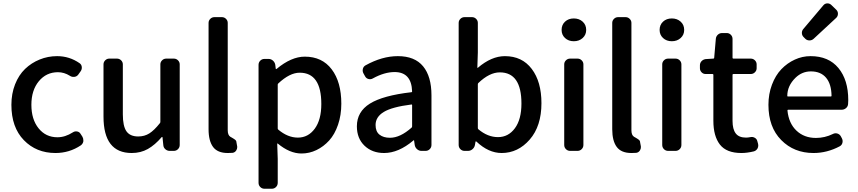

<svg xmlns="http://www.w3.org/2000/svg" viewBox="-20 -899 5115 1144"><path d="M310.5 12.7Q196.3 12.7 122.1 -64Q47.9 -140.6 47.9 -274.4Q47.9 -340.8 69.8 -396.5Q91.8 -452.1 129.4 -488.3Q167 -524.4 216.3 -544.4Q265.6 -564.5 320.3 -564.5Q393.6 -564.5 454.1 -522.5Q465.8 -514.6 467.3 -500Q468.8 -485.4 460 -473.6L445.3 -453.1Q436.5 -442.4 422.4 -440.9Q408.2 -439.5 396.5 -447.3Q362.3 -468.8 325.2 -468.8Q255.9 -468.8 211.4 -415Q167 -361.3 167 -274.4Q167 -187.5 210 -134.3Q252.9 -81.1 322.3 -81.1Q368.2 -81.1 414.1 -110.4Q425.8 -118.2 439.5 -115.7Q453.1 -113.3 460 -101.6L470.7 -85Q476.6 -75.2 476.6 -63.5Q476.6 -60.5 476.6 -56.6Q473.6 -42 461.9 -33.2Q393.6 12.7 310.5 12.7Z M764.6 12.7Q596.7 12.7 596.7 -204.1V-515.6Q596.7 -529.3 606.9 -539.6Q617.2 -549.8 630.9 -549.8H676.8Q691.4 -549.8 701.7 -539.6Q711.9 -529.3 711.9 -515.6V-217.8Q711.9 -147.5 733.4 -116.7Q754.9 -85.9 803.7 -85.9Q840.8 -85.9 869.6 -104Q898.4 -122.1 932.6 -165Q935.5 -168 935.5 -172.9V-515.6Q935.5 -529.3 945.8 -539.6Q956.1 -549.8 970.7 -549.8H1015.6Q1030.3 -549.8 1040.5 -539.6Q1050.8 -529.3 1050.8 -515.6V-35.2Q1050.8 -20.5 1040.5 -10.3Q1030.3 0 1015.6 0H991.2Q976.6 0 965.3 -9.8Q954.1 -19.5 953.1 -34.2L948.2 -81.1Q947.3 -83 945.8 -83Q944.3 -83 943.4 -82Q903.3 -35.2 860.8 -11.2Q818.4 12.7 764.6 12.7Z M1336.9 12.7Q1276.4 12.7 1249.5 -23.4Q1222.7 -59.6 1222.7 -128.9V-762.7Q1222.7 -776.4 1232.9 -786.6Q1243.2 -796.9 1257.8 -796.9H1301.8Q1316.4 -796.9 1326.7 -786.6Q1336.9 -776.4 1336.9 -762.7V-123Q1336.9 -93.8 1352.5 -84Q1354.5 -83 1361.3 -79.1Q1368.2 -75.2 1371.1 -73.2Q1374 -71.3 1378.9 -67.9Q1383.8 -64.5 1386.2 -60.5Q1388.7 -56.6 1388.7 -51.8L1392.6 -30.3Q1393.6 -26.4 1393.6 -23.4Q1393.6 -11.7 1387.7 -2.9Q1379.9 9.8 1365.2 11.7Q1351.6 12.7 1336.9 12.7Z M1555.7 225.6Q1541 225.6 1530.8 215.3Q1520.5 205.1 1520.5 190.4V-512.7Q1520.5 -527.3 1530.8 -537.6Q1541 -547.9 1555.7 -547.9H1580.1Q1594.7 -547.9 1606 -538.1Q1617.2 -528.3 1620.1 -513.7L1623 -489.3Q1624 -487.3 1625.5 -487.3Q1627 -487.3 1627.9 -488.3Q1715.8 -561.5 1795.9 -561.5Q1899.4 -561.5 1956.5 -485.8Q2013.7 -410.2 2013.7 -281.2Q2013.7 -212.9 1994.1 -155.8Q1974.6 -98.6 1941.4 -62Q1908.2 -25.4 1865.7 -4.9Q1823.2 15.6 1776.4 15.6Q1706.1 15.6 1634.8 -43.9Q1633.8 -44.9 1632.8 -43.9Q1631.8 -43 1631.8 -42L1634.8 47.9V190.4Q1634.8 205.1 1624.5 215.3Q1614.3 225.6 1599.6 225.6ZM1754.9 -79.1Q1816.4 -79.1 1855.5 -132.3Q1894.5 -185.5 1894.5 -279.3Q1894.5 -465.8 1765.6 -465.8Q1706.1 -465.8 1637.7 -401.4Q1634.8 -398.4 1634.8 -394.5V-133.8Q1634.8 -129.9 1637.7 -127Q1694.3 -79.1 1754.9 -79.1Z M2268.6 12.7Q2197.3 12.7 2151.9 -30.8Q2106.4 -74.2 2106.4 -146.5Q2106.4 -233.4 2184.1 -281.7Q2261.7 -330.1 2431.6 -349.6Q2435.5 -349.6 2435.5 -354.5Q2431.6 -469.7 2331.1 -469.7Q2270.5 -469.7 2201.2 -431.6Q2189.5 -424.8 2175.8 -428.2Q2162.1 -431.6 2155.3 -444.3L2145.5 -461.9Q2138.7 -474.6 2142.1 -488.8Q2145.5 -502.9 2158.2 -509.8Q2256.8 -564.5 2350.6 -564.5Q2451.2 -564.5 2501 -503.9Q2550.8 -443.4 2550.8 -331.1V-35.2Q2550.8 -20.5 2540.5 -10.3Q2530.3 0 2515.6 0H2491.2Q2476.6 0 2465.3 -9.8Q2454.1 -19.5 2451.2 -34.2L2447.3 -61.5Q2446.3 -63.5 2444.8 -63.5Q2443.4 -63.5 2442.4 -61.5Q2354.5 12.7 2268.6 12.7ZM2303.7 -78.1Q2364.3 -78.1 2432.6 -138.7Q2435.5 -141.6 2435.5 -146.5V-272.5Q2435.5 -276.4 2432.6 -276.4Q2431.6 -276.4 2431.6 -276.4Q2315.4 -261.7 2266.6 -231.9Q2217.8 -202.1 2217.8 -154.3Q2217.8 -115.2 2241.2 -96.7Q2264.6 -78.1 2303.7 -78.1Z M2968.8 12.7Q2890.6 12.7 2818.4 -55.7Q2817.4 -56.6 2815.9 -56.6Q2814.5 -56.6 2813.5 -55.7L2809.6 -34.2Q2806.6 -19.5 2794.9 -9.8Q2783.2 0 2768.6 0H2748Q2733.4 0 2723.1 -10.3Q2712.9 -20.5 2712.9 -35.2V-762.7Q2712.9 -776.4 2723.1 -786.6Q2733.4 -796.9 2748 -796.9H2792Q2806.6 -796.9 2816.9 -786.6Q2827.1 -776.4 2827.1 -762.7V-585.9L2824.2 -496.1Q2824.2 -495.1 2825.2 -494.6Q2826.2 -494.1 2827.1 -495.1Q2908.2 -564.5 2988.3 -564.5Q3090.8 -564.5 3148.4 -488.3Q3206.1 -412.1 3206.1 -284.2Q3206.1 -147.5 3136.2 -67.4Q3066.4 12.7 2968.8 12.7ZM2947.3 -82Q3008.8 -82 3047.9 -134.8Q3086.9 -187.5 3086.9 -282.2Q3086.9 -467.8 2958 -467.8Q2896.5 -467.8 2830.1 -404.3Q2827.1 -401.4 2827.1 -396.5V-136.7Q2827.1 -131.8 2830.1 -128.9Q2885.7 -82 2947.3 -82Z M3377 0Q3362.3 0 3352.1 -10.3Q3341.8 -20.5 3341.8 -35.2V-515.6Q3341.8 -529.3 3352.1 -539.6Q3362.3 -549.8 3377 -549.8H3420.9Q3435.5 -549.8 3445.8 -539.6Q3456.1 -529.3 3456.1 -515.6V-35.2Q3456.1 -20.5 3445.8 -10.3Q3435.5 0 3420.9 0ZM3326.2 -720.7Q3326.2 -751 3346.7 -770Q3367.2 -789.1 3398.9 -789.1Q3430.7 -789.1 3451.7 -770Q3472.7 -751 3472.7 -720.7Q3472.7 -691.4 3451.7 -672.4Q3430.7 -653.3 3398.9 -653.3Q3367.2 -653.3 3346.7 -672.4Q3326.2 -691.4 3326.2 -720.7Z M3742.2 12.7Q3681.6 12.7 3654.8 -23.4Q3627.9 -59.6 3627.9 -128.9V-762.7Q3627.9 -776.4 3638.2 -786.6Q3648.4 -796.9 3663.1 -796.9H3707Q3721.7 -796.9 3731.9 -786.6Q3742.2 -776.4 3742.2 -762.7V-123Q3742.2 -93.8 3757.8 -84Q3759.8 -83 3766.6 -79.1Q3773.4 -75.2 3776.4 -73.2Q3779.3 -71.3 3784.2 -67.9Q3789.1 -64.5 3791.5 -60.5Q3793.9 -56.6 3793.9 -51.8L3797.9 -30.3Q3798.8 -26.4 3798.8 -23.4Q3798.8 -11.7 3793 -2.9Q3785.2 9.8 3770.5 11.7Q3756.8 12.7 3742.2 12.7Z M3960.9 0Q3946.3 0 3936 -10.3Q3925.8 -20.5 3925.8 -35.2V-515.6Q3925.8 -529.3 3936 -539.6Q3946.3 -549.8 3960.9 -549.8H4004.9Q4019.5 -549.8 4029.8 -539.6Q4040 -529.3 4040 -515.6V-35.2Q4040 -20.5 4029.8 -10.3Q4019.5 0 4004.9 0ZM3910.2 -720.7Q3910.2 -751 3930.7 -770Q3951.2 -789.1 3982.9 -789.1Q4014.6 -789.1 4035.6 -770Q4056.6 -751 4056.6 -720.7Q4056.6 -691.4 4035.6 -672.4Q4014.6 -653.3 3982.9 -653.3Q3951.2 -653.3 3930.7 -672.4Q3910.2 -691.4 3910.2 -720.7Z M4397.5 12.7Q4308.6 12.7 4269.5 -37.6Q4230.5 -87.9 4230.5 -179.7V-453.1Q4230.5 -458 4225.6 -458H4184.6Q4169.9 -458 4160.2 -468.3Q4150.4 -478.5 4150.4 -492.2V-509.8Q4150.4 -524.4 4160.2 -534.7Q4169.9 -544.9 4184.6 -546.9L4230.5 -549.8Q4235.4 -549.8 4235.4 -554.7L4245.1 -667Q4246.1 -681.6 4256.8 -691.9Q4267.6 -702.1 4282.2 -702.1H4310.5Q4324.2 -702.1 4334.5 -691.9Q4344.7 -681.6 4344.7 -667V-554.7Q4344.7 -549.8 4349.6 -549.8H4453.1Q4467.8 -549.8 4478 -539.6Q4488.3 -529.3 4488.3 -515.6V-492.2Q4488.3 -478.5 4478 -468.3Q4467.8 -458 4453.1 -458H4349.6Q4344.7 -458 4344.7 -453.1V-178.7Q4344.7 -128.9 4363.8 -104Q4382.8 -79.1 4424.8 -79.1Q4436.5 -79.1 4451.2 -82Q4464.8 -85 4477.1 -78.1Q4489.3 -71.3 4492.2 -58.6L4497.1 -41Q4498 -36.1 4498 -31.2Q4498 -22.5 4493.2 -13.7Q4485.4 -1 4471.7 2.9Q4431.6 12.7 4397.5 12.7Z M4827.1 12.7Q4710.9 12.7 4634.8 -64.5Q4558.6 -141.6 4558.6 -274.4Q4558.6 -338.9 4579.6 -394.5Q4600.6 -450.2 4635.7 -486.8Q4670.9 -523.4 4715.8 -543.9Q4760.7 -564.5 4809.6 -564.5Q4917 -564.5 4975.6 -493.7Q5034.2 -422.9 5034.2 -302.7Q5034.2 -291 5033.2 -279.3Q5032.2 -264.6 5021 -254.9Q5009.8 -245.1 4994.1 -245.1H4675.8Q4671.9 -245.1 4671.9 -240.2Q4679.7 -164.1 4725.6 -120.6Q4771.5 -77.1 4841.8 -77.1Q4894.5 -77.1 4942.4 -100.6Q4955.1 -107.4 4968.8 -103.5Q4982.4 -99.6 4989.3 -87.9L4996.1 -75.2Q5002.9 -62.5 4999.5 -48.3Q4996.1 -34.2 4983.4 -27.3Q4908.2 12.7 4827.1 12.7ZM4670.9 -327.1Q4670.9 -324.2 4674.8 -324.2H4930.7Q4934.6 -324.2 4934.6 -328.1Q4933.6 -398.4 4901.9 -436Q4870.1 -473.6 4811.5 -473.6Q4758.8 -473.6 4719.7 -435.5Q4670.9 -387.7 4670.9 -327.1ZM4828.1 -668Q4817.4 -658.2 4803.7 -658.2Q4802.7 -658.2 4802.7 -658.2Q4788.1 -658.2 4778.3 -668L4769.5 -676.8Q4757.8 -687.5 4757.8 -703.1Q4757.8 -716.8 4767.6 -727.5L4885.7 -867.2Q4894.5 -877.9 4908.2 -878.9Q4909.2 -878.9 4910.2 -878.9Q4922.9 -878.9 4932.6 -870.1L4962.9 -840.8Q4972.7 -831.1 4972.7 -817.4Q4972.7 -802.7 4962.9 -793Z"/></svg>

Font: Gen Jyuu GothicL Medium
Style: Regular
Weight: 500
Designer: [Source Han Sans]
Ryoko NISHIZUKA  (kana & ideographs); Paul D. Hunt (Latin, Greek & Cyrillic); Wenlong ZHANG  (bopomofo
Version: Version 1.002.20150607